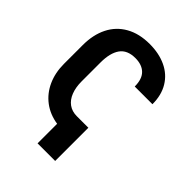

<svg xmlns="http://www.w3.org/2000/svg" viewBox="-248 -843 1138 1138"><g transform="rotate(45 321.5 -273.5)"><path d="M421.9 169.9H274.4V5.9Q206.5 -4.4 156.2 -42.2Q106 -80.1 78.9 -139.9Q51.8 -199.7 51.8 -274.4V-431.6Q51.8 -518.1 84 -582.3Q116.2 -646.5 178.5 -681.6Q240.7 -716.8 328.1 -716.8Q406.7 -716.8 466.3 -688.7Q525.9 -660.6 558.8 -606.4Q591.8 -552.2 591.8 -475.6H443.4Q443.4 -538.1 412.8 -567.9Q382.3 -597.7 327.1 -597.7Q259.8 -597.7 229.5 -555.2Q199.2 -512.7 199.2 -432.6V-274.4Q199.2 -224.6 213.9 -187Q228.5 -149.4 256.8 -128.9Q285.2 -108.4 325.2 -108.4H421.9Z"/></g></svg>

Font: Pretendard GOV
Style: Bold
Weight: 700
Designer: Base glyphs from Inter by Rasmus Andersson; Hangeul glyphs from Noto Sans CJK(Source Han Sans) by Jang Soo-young and Kan
Foundry: Kil Hyung-jin
Version: Version 1.309